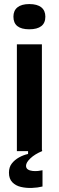

<svg xmlns="http://www.w3.org/2000/svg" viewBox="-20 -743 289 944"><path d="M63 0V-525H186V0ZM124 -599Q85 -599 65.5 -614.5Q46 -630 46 -661Q46 -691 66 -707Q86 -723 124 -723Q163 -723 183 -707Q203 -691 203 -661Q203 -630 183 -614.5Q163 -599 124 -599ZM189 174Q165 180 136.5 181Q108 182 82.5 176Q57 170 40.5 153Q24 136 24 106Q24 79 38 61Q52 43 73.5 31Q95 19 118 14V-6H187V0Q151 15 129.5 35.5Q108 56 108 72Q108 84 117 90Q126 96 140 97.5Q154 99 167.5 97.5Q181 96 189 94Z"/></svg>

Font: Bricolage Grotesque SemiCondensed SemiBold
Style: Regular
Weight: 600
Width: 4
Designer: Mathieu Triay
Foundry: Atelier Triay
Version: Version 1.001;gftools[0.9.33.dev8+g029e19f]